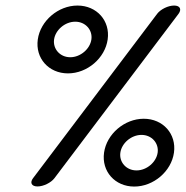

<svg xmlns="http://www.w3.org/2000/svg" viewBox="-20 -672 669 692"><path d="M309.4 -529.8C304.6 -495.8 270.2 -465.7 233.2 -465.7C196.1 -465.7 170.2 -495.8 174.9 -529.8C179.7 -563.8 214.1 -593.8 251.2 -593.8C288.2 -593.8 314.2 -563.8 309.4 -529.8ZM368.1 -529.8C377.6 -597.2 328.8 -652 259.3 -652C189.9 -652 125.7 -597.2 116.2 -529.8C106.7 -462.3 155.5 -407.5 225 -407.5C294.4 -407.5 358.6 -462.3 368.1 -529.8ZM413.8 -121.8C418.5 -155.8 452.9 -185.8 490 -185.8C527.1 -185.8 553 -155.8 548.2 -121.8C543.4 -87.8 509.1 -57.8 472 -57.8C434.9 -57.8 409 -87.8 413.8 -121.8ZM355 -121.8C345.6 -54.3 394.4 0.4 463.8 0.4C533.3 0.4 597.5 -54.3 607 -121.8C616.4 -189.2 567.6 -244 498.2 -244C428.7 -244 364.5 -189.2 355 -121.8ZM623.7 -622.5C635.2 -638.3 629.2 -652 607.5 -652C585.7 -652 558.6 -638.3 546.6 -622.5C546.3 -622.3 98.9 -29.5 98.9 -29.5C87.1 -13.9 93.4 0 115.1 0C136.9 0 164 -13.7 176 -29.5Z"/></svg>

Font: Hi.
Style: Tall Oblique
Weight: 400
Designer: Mew Too, Robert Jablonski
Foundry: Cannot Into Space Fonts
Version: Version 1.996